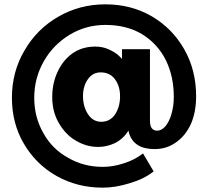

<svg xmlns="http://www.w3.org/2000/svg" viewBox="-20 -719 963 886"><path d="M706 -116C683 -116 672 -131 672 -162V-492H543V-446C542 -449 535 -456 524 -466C513 -475 498 -484 480 -492C462 -500 442 -504 419 -504C380 -504 345 -494 315 -473C285 -452 262 -423 246 -388C229 -352 221 -313 221 -271C221 -226 231 -187 251 -152C271 -117 297 -89 330 -70C362 -51 396 -41 433 -41C460 -41 486 -47 511 -59C535 -71 556 -90 573 -116L575 -106C590 -56 629 -31 693 -31C730 -31 763 -41 792 -62C821 -82 844 -110 861 -147C877 -184 885 -226 885 -275C885 -355 867 -427 830 -492C793 -557 743 -607 680 -644C616 -681 545 -699 466 -699C387 -699 315 -680 249 -642C183 -604 131 -552 93 -486C54 -420 35 -347 35 -268C35 -190 53 -119 90 -56C127 7 177 57 241 93C305 129 376 147 454 147C494 147 536 140 580 126C624 113 660 95 689 72L640 -11C613 10 583 25 550 35C517 46 485 51 454 51C395 51 342 37 294 9C245 -18 207 -56 180 -105C152 -154 138 -208 138 -268C138 -329 153 -385 182 -436C211 -487 251 -528 302 -559C352 -589 407 -604 466 -604C531 -604 588 -590 636 -561C683 -532 720 -492 745 -442C770 -391 782 -335 782 -272C782 -243 778 -216 771 -192C764 -168 754 -149 743 -136C731 -123 719 -116 706 -116ZM386 -354C401 -375 420 -385 445 -385C472 -385 494 -375 510 -354C526 -333 534 -306 534 -275C534 -242 526 -214 511 -191C495 -168 474 -157 447 -157C422 -157 401 -169 386 -192C371 -215 363 -243 363 -276C363 -307 371 -333 386 -354Z"/></svg>

Font: Argentum Sans ExtraBold
Style: Regular
Weight: 800
Designer: Julieta Ulanovsky
Foundry: Julieta Ulanovsky
Version: Version 5.001;February 15, 2019;FontCreator 11.5.0.2425 64-b